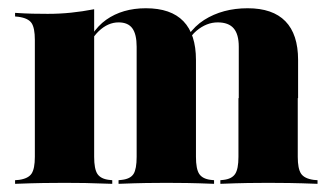

<svg xmlns="http://www.w3.org/2000/svg" viewBox="-20 -450 813 470"><path d="M137.9 -2.4Q112.9 -2.4 85.9 -2Q58.9 -1.6 16.9 0V-8.9L26.6 -9.7Q49.2 -12.9 57.3 -25Q65.3 -37.1 65.3 -66.1V-209.7H210.5V-66.1Q210.5 -36.3 218.5 -24.2Q226.6 -12.1 246.8 -9.7L254.8 -8.9V0Q213.7 -1.6 188.3 -2Q162.9 -2.4 137.9 -2.4ZM65.3 -209.7V-352.4Q65.3 -381.5 57.3 -393.5Q49.2 -405.6 25 -408.9L16.9 -409.7V-418.5Q41.1 -416.9 59.7 -416.5Q78.2 -416.1 96.8 -416.1Q126.6 -416.1 154 -419Q181.5 -421.8 210.5 -427.4V-418.5V-209.7ZM314.5 -209.7V-335.5Q314.5 -366.1 304 -380.6Q293.5 -395.2 270.2 -395.2Q244.4 -395.2 221.8 -373.8Q199.2 -352.4 181.5 -304.8L178.2 -307.3Q200 -373.4 239.9 -401.6Q279.8 -429.8 337.1 -429.8Q398.4 -429.8 429 -398Q459.7 -366.1 459.7 -303.2V-209.7ZM387.1 -2.4Q363.7 -2.4 337.5 -2Q311.3 -1.6 270.2 0V-8.9L278.2 -9.7Q299.2 -12.1 306.9 -24.2Q314.5 -36.3 314.5 -66.1V-209.7H459.7V-66.1Q459.7 -36.3 467.7 -24.2Q475.8 -12.1 496 -9.7L504 -8.9V0Q463.7 -1.6 437.9 -2Q412.1 -2.4 387.1 -2.4ZM564.5 -209.7V-335.5Q564.5 -366.1 552 -380.6Q539.5 -395.2 512.9 -395.2Q485.5 -395.2 460.9 -374.6Q436.3 -354 415.3 -297.6L412.1 -305.6Q434.7 -372.6 479.8 -401.2Q525 -429.8 586.3 -429.8Q647.6 -429.8 678.6 -398Q709.7 -366.1 709.7 -303.2V-209.7ZM636.3 -2.4Q612.1 -2.4 585.9 -2Q559.7 -1.6 519.4 0V-8.9L527.4 -9.7Q547.6 -12.1 555.6 -24.2Q563.7 -36.3 563.7 -66.1V-209.7H708.9V-66.1Q708.9 -37.1 716.9 -25Q725 -12.9 747.6 -9.7L757.3 -8.9V0Q715.3 -1.6 688.7 -2Q662.1 -2.4 636.3 -2.4Z"/></svg>

Font: Playfair 144pt SemiCondensed Black
Style: Regular
Weight: 900
Width: 4
Designer: Claus Eggers Sørensen
Foundry: Claus Eggers Sørensen
Version: Version 2.203